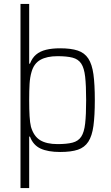

<svg xmlns="http://www.w3.org/2000/svg" viewBox="-20 -763 564 974"><path d="M84 191V-743H128V-440H132Q143 -469 163 -486Q183 -503 213.5 -510.5Q244 -518 285 -518Q340 -518 374.5 -506.5Q409 -495 428 -466Q447 -437 454 -386Q461 -335 461 -255Q461 -176 454 -124.5Q447 -73 428 -44Q409 -15 375 -3.5Q341 8 285 8Q223 8 185.5 -9.5Q148 -27 132 -70H128V191ZM272 -32Q319 -32 348 -39.5Q377 -47 392 -69.5Q407 -92 412 -136.5Q417 -181 417 -255Q417 -329 412 -373.5Q407 -418 392 -440.5Q377 -463 348 -470.5Q319 -478 272 -478Q218 -478 185 -459.5Q152 -441 140 -398Q132 -371 130 -337.5Q128 -304 128 -255Q128 -208 130 -174Q132 -140 137 -120Q151 -72 183.5 -52Q216 -32 272 -32Z"/></svg>

Font: Saira SemiCondensed ExtraLight
Style: Regular
Weight: 250
Width: 4
Designer: Hector Gatti with collaboration of the Omnibus-Type team
Foundry: Omnibus-Type
Version: Version 1.101